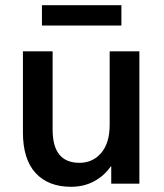

<svg xmlns="http://www.w3.org/2000/svg" viewBox="-20 -705 628 737"><path d="M68 -197V-508H182V-207Q182 -80 285 -80Q336 -80 368.5 -118Q401 -156 401 -226V-508H515V0H407V-66H405Q380 -30 341 -9Q302 12 253 12Q165 12 116.5 -41Q68 -94 68 -197ZM141 -607V-685H446V-607Z"/></svg>

Font: CST
Style: Medium
Weight: 500
Version: Version 1.00